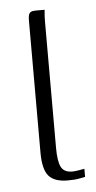

<svg xmlns="http://www.w3.org/2000/svg" viewBox="-43 -534 284 567"><g transform="rotate(-5 98.5 -251.0)"><path d="M135 3Q96 3 79 -16.5Q62 -36 62 -86V-477Q62 -487 63.5 -493Q65 -499 69.5 -502Q74 -505 84 -505H111Q111 -504 110 -494.5Q109 -485 109 -468V-95Q109 -57 117.5 -39.5Q126 -22 151 -22Q157 -22 170 -24Q183 -26 187 -27V-3Q181 -2 169 0.5Q157 3 135 3Z"/></g></svg>

Font: Genos Light
Style: Regular
Weight: 300
Designer: Robert E. Leuschke
Foundry: Robert E. Leuschke
Version: Version 1.010